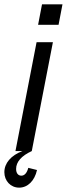

<svg xmlns="http://www.w3.org/2000/svg" viewBox="-44 -694 307 882"><path d="M27 0H59C6 20 -24 56 -24 97C-24 137 5 168 44 168C83 168 115 137 126 87L86 77C80 100 69 113 54 113C39 113 30 101 30 82C30 50 54 22 102 0L199 -500H124ZM131 -580H225L243 -674H149Z"/></svg>

Font: Uncut Sans
Style: Italic
Weight: 400
Italic angle: -11°
Designer: Kasper Nordkvist
Foundry: UNCUT.wtf
Version: Version 1.304;Glyphs 3.2 (3246)